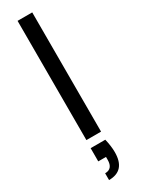

<svg xmlns="http://www.w3.org/2000/svg" viewBox="-258 -763 761 1032"><g transform="rotate(-30 123.0 -246.5)"><path d="M168 -740V0H77V-740ZM166 49Q177 96 177 132Q177 247 75 247V205Q123 205 123 149V131H75V49Z"/></g></svg>

Font: Fz Poppins
Style: Regular
Weight: 400
Designer: Ninad Kale (Devanagari), Jonny Pinhorn (Latin)
Foundry: Indian Type Foundry
Version: Vit hóa bi Vntype.Com & FontZin.Com